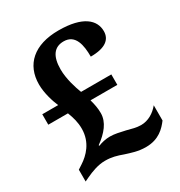

<svg xmlns="http://www.w3.org/2000/svg" viewBox="-173 -843 911 973"><g transform="rotate(-30 282.5 -357.0)"><path d="M400 10C476 10 514 -32 539 -65V-154C513 -122 476 -99 434 -99C407 -99 381 -107 354 -114C323 -121 294 -128 267 -128C243 -128 217 -122 198 -114L196 -118C250 -157 287 -201 287 -254C287 -282 282 -307 274 -336H431V-397H254C241 -430 221 -492 221 -547C221 -625 250 -663 305 -663C374 -663 386 -594 386 -527C474 -527 508 -559 508 -606C508 -671 453 -724 310 -724C167 -724 88 -652 88 -536C88 -485 106 -429 120 -397H27V-336H142C155 -302 164 -272 164 -234C164 -153 113 -104 73 -78L47 -61V8L68 -2C104 -19 144 -34 184 -34C223 -34 250 -26 286 -13C318 -3 353 10 400 10Z"/></g></svg>

Font: Noto Serif Georgian Bold
Style: Regular
Weight: 700
Designer: Monotype Design Team, Akaki Razmadze
Foundry: Google LLC
Version: Version 2.003